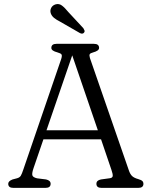

<svg xmlns="http://www.w3.org/2000/svg" viewBox="-20 -913 736 933"><path d="M226 -20Q226 0 201 0H45Q20 0 20 -20Q20 -33 41 -41L62 -46.5Q75.5 -50 81 -59Q86.5 -68 94 -91L277.5 -626.5Q282.5 -642.5 279 -648.2Q275.5 -654 259 -658.5Q229.5 -666 229.5 -680Q229.5 -700 254.5 -700H436.5Q461.5 -700 461.5 -680Q461.5 -666 431.5 -658Q419.5 -655 416.2 -649.8Q413 -644.5 417 -631L606 -85.5Q612.5 -66 622.5 -57Q632.5 -48 651 -43Q666.5 -38.5 671.8 -33.2Q677 -28 677 -20Q677 0 652 0H473.5Q448.5 0 448.5 -20Q448.5 -36.5 470.5 -41L514.5 -47Q527 -49 527.8 -58.2Q528.5 -67.5 521.5 -87.5L471 -236H191L143 -96Q135 -72.5 137 -62Q139 -51.5 160 -46.5L204 -41Q226 -36 226 -20ZM206 -280H455.5L331 -644ZM312.5 -854 385 -776Q388.5 -770.5 390.5 -765Q392.5 -759.5 388.5 -754.5Q381.5 -746 369 -752L272.5 -807.5Q254.5 -816.5 242.8 -826Q231 -835.5 226.5 -849Q222.5 -862 228.5 -874.2Q234.5 -886.5 249 -891.5Q266.5 -897 281 -886Q295.5 -875 312.5 -854Z"/></svg>

Font: Fraunces 9pt SuperSoft Light
Style: Regular
Weight: 300
Version: Version 1.000;[b76b70a41]